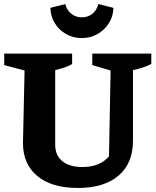

<svg xmlns="http://www.w3.org/2000/svg" viewBox="-20 -921 774 953"><path d="M367 12Q237 12 165.5 -47Q94 -106 94 -211L102 -571L1 -598V-655H338V-603Q321 -593 301.5 -586.5Q282 -580 254 -573V-202Q254 -150 289.5 -121Q325 -92 389 -92Q476 -92 521 -145L529 -571L438 -598V-655H731V-603Q710 -593 687.5 -585.5Q665 -578 640 -573V-222Q640 -110 568 -49Q496 12 367 12ZM386 -732Q343 -732 308 -752Q273 -772 252 -806Q231 -840 230 -882L304 -901Q311 -871 333.5 -853Q356 -835 386 -835Q417 -835 439 -853Q461 -871 468 -901L543 -882Q542 -840 520.5 -806Q499 -772 464 -752Q429 -732 386 -732Z"/></svg>

Font: Piazzolla
Style: Bold
Weight: 700
Designer: Juan Pablo del Peral
Foundry: Huerta Tipografica
Version: Version 1.330